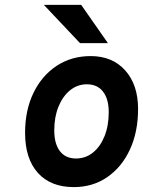

<svg xmlns="http://www.w3.org/2000/svg" viewBox="-20 -752 584 784"><path d="M281.4 12Q187 12 134.7 -46Q82.4 -104.1 82.4 -209.6Q82.4 -301.8 116.5 -372.4Q150.6 -443 211.1 -483Q271.5 -523 350.4 -523Q439 -523 491.4 -464.4Q543.8 -405.7 543.8 -307Q543.8 -213.2 510.4 -141.2Q477 -69.2 417.8 -28.6Q358.6 12 281.4 12ZM290.6 -104.8Q329.6 -104.8 359.7 -129.1Q389.8 -153.4 406.9 -196.1Q424 -238.8 424 -293.8Q424 -348.1 400.6 -378Q377.3 -407.8 334.6 -407.8Q296.4 -407.8 266.2 -383.4Q236.1 -358.9 218.8 -316.5Q201.6 -274.1 201.6 -220Q201.6 -164.5 224.7 -134.7Q247.8 -104.8 290.6 -104.8ZM306.6 -576 159.2 -732H311.6L420.6 -576Z"/></svg>

Font: Overpass
Style: Italic
Weight: 400
Italic angle: -10°
Designer: Delve Withrington, Dave Bailey, Thomas Jockin
Foundry: Delve Fonts LLC
Version: Version 4.000